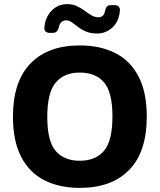

<svg xmlns="http://www.w3.org/2000/svg" viewBox="-20 -901 777 934"><path d="M368 13Q269 13 196 -24Q123 -61 83 -138Q43 -215 43 -333Q43 -504 128 -592Q213 -680 368 -680Q467 -680 540.5 -643Q614 -606 654 -529Q694 -452 694 -334Q694 -162 608.5 -74.5Q523 13 368 13ZM368 -119Q445 -119 486 -167.5Q527 -216 527 -334Q527 -453 486 -500.5Q445 -548 368 -548Q292 -548 251 -499.5Q210 -451 210 -332Q210 -214 251 -166.5Q292 -119 368 -119ZM266 -767Q259 -741 237 -741H222Q209 -741 201.5 -748Q194 -755 196 -768Q200 -817 231 -849Q262 -881 307 -881Q333 -881 353.5 -871.5Q374 -862 391.5 -849Q409 -836 425 -826.5Q441 -817 459 -817Q486 -817 491 -849Q494 -862 500 -869Q506 -876 519 -876H537Q550 -876 557.5 -868.5Q565 -861 563 -847Q558 -795 526 -766.5Q494 -738 453 -738Q421 -738 398.5 -747.5Q376 -757 359.5 -770Q343 -783 329.5 -792.5Q316 -802 301 -802Q287 -802 277.5 -792Q268 -782 266 -767Z"/></svg>

Font: Pitagon Sans
Style: Bold
Weight: 700
Designer: Travis Tran
Foundry: Pitagon
Version: Version 1.001; ttfautohint (v1.8.4.7-5d5b);gftools[0.9.26]